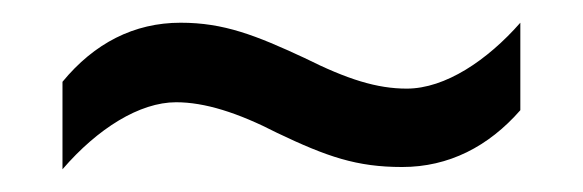

<svg xmlns="http://www.w3.org/2000/svg" viewBox="-20 -437 513 169"><path d="M224 -320C268 -299 294 -290 334 -290C375 -290 410 -308 438 -340V-417C409 -384 372 -359 338 -359C312 -359 286 -367 248 -386C205 -406 177 -417 139 -417C98 -417 63 -399 35 -365V-288C66 -324 103 -347 135 -347C160 -347 189 -338 224 -320Z"/></svg>

Font: Noto Sans Gujarati Condensed
Style: Regular
Weight: 400
Width: 3
Designer: Jelle Bosma - Monotype Design Team, Universal Thirst
Foundry: Monotype Imaging Inc.
Version: Version 2.106